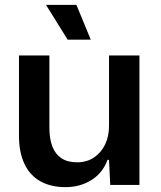

<svg xmlns="http://www.w3.org/2000/svg" viewBox="-20 -760 660 789"><path d="M249 9Q189 9 146 -15Q103 -39 80.5 -86.5Q58 -134 58 -202V-532H183V-235Q183 -190 195 -158.5Q207 -127 232 -110Q257 -93 297 -93Q337 -93 366.5 -113Q396 -133 412 -166.5Q428 -200 428 -242V-532H553V0H433L428 -103H422Q402 -49 355.5 -20Q309 9 249 9ZM258 -597 169 -740H294L353 -597Z"/></svg>

Font: Mona Sans ExtraLight SemiBold
Style: Regular
Weight: 600
Version: Version 2.000